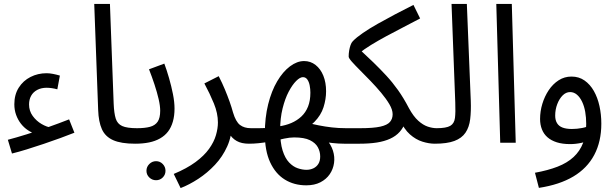

<svg xmlns="http://www.w3.org/2000/svg" viewBox="-20 -727 3130 978"><path d="M165 -43Q143 -50 122.5 -63.5Q102 -77 86.5 -97Q71 -117 62 -142Q53 -167 53 -196Q53 -245 75.5 -280.5Q98 -316 135.5 -335Q173 -354 217 -354Q233 -354 250.5 -350.5Q268 -347 285 -342L272 -272Q258 -276 243.5 -278Q229 -280 218 -280Q190 -280 169.5 -269Q149 -258 138.5 -239Q128 -220 128 -195Q128 -162 146.5 -136.5Q165 -111 191.5 -95.5Q218 -80 241 -77ZM41 55 20 -15Q62 -26 115 -42.5Q168 -59 224.5 -79Q281 -99 332 -119L359 -51Q329 -39 288 -24Q247 -9 202.5 6Q158 21 116 34Q74 47 41 55Z M668 5Q597 5 556.5 -13Q516 -31 499 -69Q482 -107 480 -167L460 -707H540L559 -199Q561 -150 569.5 -123Q578 -96 602.5 -85Q627 -74 678 -74Q699 -74 708.5 -63.5Q718 -53 718 -37Q718 -21 705.5 -8Q693 5 668 5Z M775 191Q755 191 740.5 177Q726 163 726 143Q726 123 740.5 108.5Q755 94 775 94Q795 94 809 108.5Q823 123 823 143Q823 163 809 177Q795 191 775 191Z M668 5 678 -74Q718 -74 744 -81Q770 -88 783 -107Q796 -126 796 -163Q796 -188 788 -222.5Q780 -257 767 -296.5Q754 -336 739 -374L817 -403Q829 -371 841 -329.5Q853 -288 861 -247.5Q869 -207 869 -174Q869 -137 860.5 -107.5Q852 -78 836 -57Q820 -36 795.5 -22Q771 -8 739.5 -1.5Q708 5 668 5Z M900 231 865 159Q932 131 976 98.5Q1020 66 1045 31Q1070 -4 1080 -38.5Q1090 -73 1090 -103Q1090 -150 1069.5 -200Q1049 -250 1021 -302L1094 -339Q1112 -304 1125.5 -271.5Q1139 -239 1149.5 -209.5Q1160 -180 1167 -154Q1181 -107 1202.5 -90.5Q1224 -74 1258 -74Q1279 -74 1288.5 -63.5Q1298 -53 1298 -37Q1298 -21 1285.5 -8Q1273 5 1248 5Q1210 5 1185.5 -9Q1161 -23 1147 -48Q1133 -73 1126 -104L1161 -94Q1161 -34 1137.5 18.5Q1114 71 1075 112.5Q1036 154 990 184Q944 214 900 231Z M1540 217Q1478 217 1430.5 187.5Q1383 158 1356 99.5Q1329 41 1329 -46Q1329 -128 1346 -196Q1363 -264 1392 -313Q1421 -362 1457 -389Q1493 -416 1529 -416Q1562 -416 1587.5 -396Q1613 -376 1627 -341.5Q1641 -307 1641 -262Q1641 -222 1628 -181Q1615 -140 1581.5 -106Q1548 -72 1484 -53L1539 -103Q1571 -95 1603.5 -88.5Q1636 -82 1670.5 -78Q1705 -74 1743 -74Q1764 -74 1773.5 -63.5Q1783 -53 1783 -37Q1783 -21 1770.5 -8Q1758 5 1733 5Q1704 5 1673 1.5Q1642 -2 1612 -7.5Q1582 -13 1554 -19H1641Q1666 9 1676 40.5Q1686 72 1681.5 103.5Q1677 135 1659.5 160.5Q1642 186 1612 201.5Q1582 217 1540 217ZM1248 5 1258 -74Q1279 -74 1300 -74Q1321 -74 1340 -75L1344 -4Q1321 0 1296.5 2.5Q1272 5 1248 5ZM1541 138Q1560 138 1576 130.5Q1592 123 1601.5 108Q1611 93 1611 70Q1611 45 1599 23Q1587 1 1558.5 -13Q1530 -27 1478 -27Q1467 -27 1454 -25.5Q1441 -24 1427.5 -21Q1414 -18 1401 -15L1399 -83Q1435 -88 1464 -100.5Q1493 -113 1515 -133.5Q1537 -154 1549 -184Q1561 -214 1561 -255Q1561 -273 1557.5 -291.5Q1554 -310 1545.5 -322Q1537 -334 1523 -334Q1508 -334 1488.5 -314.5Q1469 -295 1450.5 -260Q1432 -225 1419.5 -175Q1407 -125 1407 -64Q1407 0 1419.5 39.5Q1432 79 1452.5 100.5Q1473 122 1496.5 130Q1520 138 1541 138Z M1733 5 1743 -74H1814Q1882 -74 1917.5 -82Q1953 -90 1966.5 -106Q1980 -122 1980 -145Q1980 -168 1963.5 -196Q1947 -224 1921.5 -254.5Q1896 -285 1867.5 -314.5Q1839 -344 1813.5 -369.5Q1788 -395 1772 -413Q1756 -431 1756 -439Q1756 -454 1758.5 -469Q1761 -484 1765.5 -497Q1770 -510 1777 -517Q1795 -536 1828.5 -559Q1862 -582 1904.5 -606Q1947 -630 1993.5 -654.5Q2040 -679 2086 -702L2120 -633Q2077 -610 2033 -587.5Q1989 -565 1947.5 -542.5Q1906 -520 1870 -498Q1834 -476 1806 -453L1809 -478Q1848 -442 1882 -409Q1916 -376 1947.5 -342Q1979 -308 2007.5 -268Q2036 -228 2063 -176Q2086 -134 2110.5 -112Q2135 -90 2159 -82Q2183 -74 2205 -74Q2226 -74 2235.5 -63.5Q2245 -53 2245 -37Q2245 -21 2232 -8Q2219 5 2195 5Q2165 5 2131.5 -5.5Q2098 -16 2068 -42.5Q2038 -69 2016 -119L2047 -109Q2035 -77 2016 -55.5Q1997 -34 1967.5 -20.5Q1938 -7 1899.5 -1Q1861 5 1811 5Z M2195 5 2204 -74Q2253 -74 2273.5 -86Q2294 -98 2297.5 -126.5Q2301 -155 2299 -205L2280 -707H2358L2378 -214Q2380 -161 2375 -120Q2370 -79 2351 -51Q2332 -23 2294.5 -9Q2257 5 2195 5Z M2528 0 2508 -707H2587L2607 0Z M2725 230 2705 153Q2771 141 2820 122Q2869 103 2901.5 73Q2934 43 2950 1Q2966 -41 2966 -96Q2966 -128 2961 -157Q2956 -186 2945 -209Q2934 -232 2918.5 -245Q2903 -258 2884 -258Q2863 -258 2846 -241Q2829 -224 2818.5 -196.5Q2808 -169 2808 -138Q2808 -115 2817.5 -99.5Q2827 -84 2846 -77Q2865 -70 2893 -70Q2919 -70 2945 -75Q2971 -80 2990 -90L2994 -23Q2972 -6 2942.5 0.5Q2913 7 2884 7Q2845 7 2816.5 -2Q2788 -11 2769 -27.5Q2750 -44 2740.5 -68Q2731 -92 2731 -121Q2731 -160 2742.5 -198Q2754 -236 2775 -267.5Q2796 -299 2825.5 -318Q2855 -337 2891 -337Q2929 -337 2957.5 -317Q2986 -297 3005 -263.5Q3024 -230 3033.5 -187Q3043 -144 3043 -97Q3043 -6 3007 62Q2971 130 2900.5 172Q2830 214 2725 230Z"/></svg>

Font: Noto Sans Arabic SemiCondensed
Style: Regular
Weight: 400
Width: 4
Designer: Monotype Design Team, Nadine Chahine, Nizar Qandah and Khaled Hosny
Foundry: Monotype Imaging Inc.
Version: Version 2.012